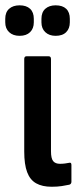

<svg xmlns="http://www.w3.org/2000/svg" viewBox="-55 -706 301 732"><path d="M141.8 6Q106.1 6 82.8 -7.1Q59.5 -20.2 48.5 -49.6Q37.4 -79 37.4 -128.3V-480.9Q37.4 -491.5 46.2 -491.5H130.1Q139.4 -491.5 139.4 -480.9V-129.3Q139.4 -101.8 147.8 -91.6Q156.1 -81.5 173.8 -81.5Q183.4 -81.5 192.8 -82.7Q202.1 -83.9 209.8 -85.5Q217.3 -87.1 217.3 -76.9V-13.1Q217.3 -4.7 209.6 -1.9Q197.3 0.8 180.6 3.4Q163.9 6 141.8 6ZM19.7 -569.4Q-5.4 -569.4 -20.2 -583.4Q-35 -597.3 -35 -620.9V-634.2Q-35 -659.3 -20.2 -672.5Q-5.4 -685.7 19.7 -685.7Q45.5 -685.7 59.7 -672.5Q73.9 -659.3 73.9 -634.2V-620.9Q73.9 -597.3 59.7 -583.4Q45.5 -569.4 19.7 -569.4ZM157 -569.4Q132.5 -569.4 117.7 -583.4Q103 -597.3 103 -620.9V-634.2Q103 -659.3 117.7 -672.5Q132.5 -685.7 157 -685.7Q183.4 -685.7 197.3 -672.5Q211.2 -659.3 211.2 -634.2V-620.9Q211.2 -597.3 197.3 -583.4Q183.4 -569.4 157 -569.4Z"/></svg>

Font: Sofia Sans Extra Condensed
Style: Regular
Weight: 400
Designer: Botio Nikoltchev, Ani Petrova
Foundry: lettersoup
Version: Version 4.101